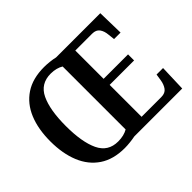

<svg xmlns="http://www.w3.org/2000/svg" viewBox="-152 -974 1233 1233"><g transform="rotate(-45 464.5 -357.5)"><path d="M359 10Q256 10 187.5 -36Q119 -82 85 -165Q51 -248 51 -359Q51 -470 85 -552Q119 -634 187.5 -679.5Q256 -725 360 -725Q383 -725 410.5 -722Q438 -719 458 -714H860L864 -534H805L800 -579Q797 -614 781 -636Q765 -658 730 -658H577V-401H799V-346H577V-56H756Q792 -56 808.5 -79Q825 -102 830 -135L837 -180H896L890 0H455Q435 4 408.5 7Q382 10 359 10ZM359 -50Q386 -50 408 -55.5Q430 -61 447 -71V-643Q431 -653 409 -659Q387 -665 360 -665Q268 -665 229.5 -584.5Q191 -504 191 -358Q191 -212 229.5 -131Q268 -50 359 -50Z"/></g></svg>

Font: Noto Serif Tamil SemiCondensed SemiBold
Style: Italic
Weight: 600
Width: 4
Italic angle: -12°
Designer: Indian Type Foundry, Tom Grace, and the Monotype Design Team
Foundry: Monotype Imaging Inc.
Version: Version 2.003; ttfautohint (v1.8.4.7-5d5b)